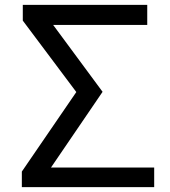

<svg xmlns="http://www.w3.org/2000/svg" viewBox="-20 -765 696 785"><path d="M69.3 0V-63.5L292 -388.7L73.2 -680.7V-745.1H582V-663.1H197.3L399.4 -389.6L188.5 -80.1H610.4V0Z"/></svg>

Font: Gothic A1 Medium
Style: Regular
Weight: 500
Designer: HanYang I&C Co.,Ltd.
Foundry: HanYang I&C Co.,Ltd.
Version: Version 2.50